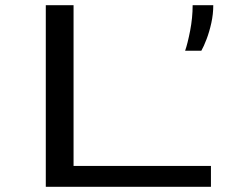

<svg xmlns="http://www.w3.org/2000/svg" viewBox="-20 -720 940 740"><path d="M156.5 0V-700H263.5V-80.5H793V0ZM693.5 -524.5Q703 -551.5 712.8 -601.5Q722.5 -651.5 722.5 -700H802Q802 -665.5 794.5 -631.5Q787 -597.5 776.2 -569.2Q765.5 -541 756 -524.5Z"/></svg>

Font: Trispace Expanded
Style: Regular
Weight: 400
Width: 7
Designer: Tyler Finck
Foundry: Etcetera Type Company
Version: Version 1.210; ttfautohint (v1.8.3)